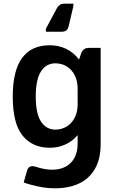

<svg xmlns="http://www.w3.org/2000/svg" viewBox="-20 -815 651 1059"><path d="M535.2 -550.8V-21Q535.2 62.5 503.2 117.2Q471.2 171.9 414.6 197.8Q357.9 223.6 282.7 223.6Q238.3 223.6 190.7 213.6Q143.1 203.6 110.8 191.4L128.9 127Q136.2 101.6 158.7 101.6Q165.5 101.6 172.9 103.5Q225.6 121.1 267.6 121.1Q310.5 121.1 342 104.2Q373.5 87.4 390.9 55.2Q408.2 22.9 408.2 -22.5V-69.8Q378.9 -35.2 339.4 -17.6Q299.8 0 254.9 0Q159.2 0 104.7 -66.7Q50.3 -133.3 50.3 -282.7Q50.3 -565.4 254.9 -565.4Q302.7 -565.4 344.5 -545.7Q386.2 -525.9 416 -486.3L429.2 -525.4Q435.5 -538.6 445.6 -544.7Q455.6 -550.8 470.2 -550.8ZM408.2 -238.8V-327.1Q408.2 -369.1 391.8 -400.6Q375.5 -432.1 347.4 -449Q319.3 -465.8 285.6 -465.8Q235.4 -465.8 206.3 -421.6Q177.2 -377.4 177.2 -282.7Q177.2 -188.5 206.3 -144.3Q235.4 -100.1 285.6 -100.1Q319.3 -100.1 347.4 -116.9Q375.5 -133.8 391.8 -165.3Q408.2 -196.8 408.2 -238.8ZM232.9 -656.2 294.4 -771Q301.3 -783.2 311.5 -789.1Q321.8 -794.9 335.9 -794.9H384.8V-781.7L358.9 -671.4Q353 -640.1 321.3 -640.1H232.9Z"/></svg>

Font: Lycee Sans SemiBold
Style: Regular
Weight: 600
Designer: Justin Alvin
Foundry: Alkove Design
Version: Version 1.030